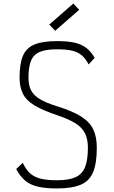

<svg xmlns="http://www.w3.org/2000/svg" viewBox="-20 -1045 640 1079"><path d="M300 14Q236 14 193 4Q150 -6 122 -29.5Q94 -53 71 -95L108 -130Q125 -93 148.5 -71.5Q172 -50 208 -41Q244 -32 300 -32Q366 -32 404 -49Q442 -66 458 -106Q474 -146 474 -215Q474 -263 458 -295.5Q442 -328 404 -352Q366 -376 300 -398Q220 -425 174 -452.5Q128 -480 109 -517.5Q90 -555 90 -608Q90 -687 109 -731.5Q128 -776 174 -795Q220 -814 300 -814Q359 -814 398 -805.5Q437 -797 464 -776.5Q491 -756 512 -720L478 -683Q461 -716 439 -734.5Q417 -753 384 -760.5Q351 -768 300 -768Q239 -768 204 -753.5Q169 -739 154.5 -704Q140 -669 140 -608Q140 -566 154.5 -537.5Q169 -509 204 -488Q239 -467 300 -448Q385 -422 434 -391.5Q483 -361 503.5 -319Q524 -277 524 -215Q524 -128 503.5 -78Q483 -28 434 -7Q385 14 300 14ZM290 -872 257 -907 392 -1025 425 -990Z"/></svg>

Font: Victor Mono Thin
Style: Regular
Weight: 100
Monospace: yes
Designer: Rune Bjørnerås
Version: Version 1.561;gftools[0.9.30]